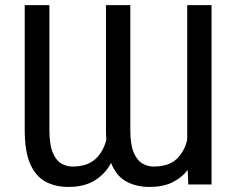

<svg xmlns="http://www.w3.org/2000/svg" viewBox="-20 -732 938 762"><path d="M727.3 0 724.8 -57.5Q700.6 -25.9 663.4 -8Q626.1 9.9 573.9 9.9Q521 9.9 481.4 -11.5Q441.8 -33 420.8 -85.2Q397.4 -41.2 355.6 -15.6Q313.9 9.9 251.4 9.9Q198.9 9.9 160 -11.4Q121.1 -32.7 99.6 -82Q78.1 -131.4 78.1 -215.9V-711.6H176.1V-215.9Q176.1 -157.7 189.5 -126.2Q202.8 -94.8 223.5 -82.9Q244.3 -71 267 -71Q326.3 -71 358.5 -100.7Q390.6 -130.3 402 -177.9Q400.6 -196 400.6 -215.9V-711.6H497.2V-215.9Q497.2 -157.7 510.8 -126.2Q524.5 -94.8 545.6 -82.9Q566.8 -71 589.5 -71Q648.8 -71 680.4 -100.5Q712 -130 723 -177.6V-711.6H819.6V0Z"/></svg>

Font: Inter UI
Style: Regular
Weight: 400
Designer: Rasmus Andersson
Foundry: rsms
Version: Version 2.2